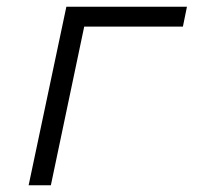

<svg xmlns="http://www.w3.org/2000/svg" viewBox="-20 -550 640 570"><path d="M65 0 177 -530H535L523 -471H230L131 0Z"/></svg>

Font: Geist Mono Light
Style: Italic
Weight: 300
Italic angle: -12°
Monospace: yes
Designer: Basement.studio, Andrés Briganti, Mateo Zaragoza
Foundry: Basement.studio, Vercel, Andrés Briganti, Guido Ferreyra, Mateo Zaragoza
Version: Version 1.500; ttfautohint (v1.8.4.7-5d5b)